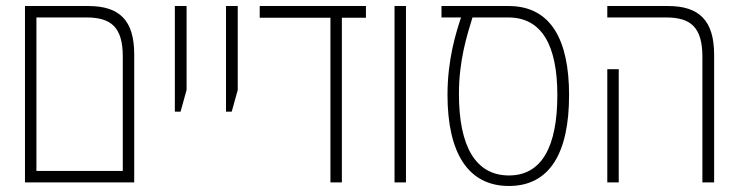

<svg xmlns="http://www.w3.org/2000/svg" viewBox="-20 -606 2465 638"><path d="M63 0H426V-425C426 -539 377 -586 273 -586H63ZM101 -38V-548H267C349 -548 388 -516 388 -418V-38Z M561 -235H580L600 -307V-586H561Z M731 -235H750L770 -307V-586H731Z M1078 0H1116V-547H1196V-586H843V-547H1078Z M1291 0H1329V-586H1291Z M1671 12C1807 12 1871 -98 1871 -290C1871 -473 1811 -586 1670 -586H1447V-548H1512C1494 -494 1467 -406 1467 -291C1467 -97 1536 12 1671 12ZM1668 -23C1560 -25 1505 -120 1505 -294C1505 -406 1532 -489 1550 -548H1669C1780 -548 1832 -456 1832 -290C1832 -122 1782 -21 1668 -23Z M2314 0H2353V-424C2353 -538 2303 -586 2200 -586H1998V-548H2193C2275 -548 2314 -516 2314 -417ZM1998 0H2036V-376H1998Z"/></svg>

Font: Noto Sans Hebrew Condensed ExtraLight
Style: Regular
Weight: 200
Width: 3
Designer: Monotype Design Team
Foundry: Monotype Imaging Inc.
Version: Version 2.004